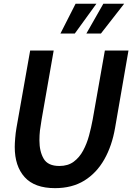

<svg xmlns="http://www.w3.org/2000/svg" viewBox="-20 -962 686 996"><path d="M265.5 14Q159.5 14 108 -43Q56.5 -100 56.5 -199.5Q56.5 -217 58.8 -245.2Q61 -273.5 65.5 -299L136.5 -700H258.5L196 -343Q190 -308.5 187.2 -284.8Q184.5 -261 184.5 -234Q184.5 -176.5 206.5 -138.8Q228.5 -101 288 -101Q332.5 -101 362.2 -123Q392 -145 411.2 -180.8Q430.5 -216.5 442 -259.2Q453.5 -302 461 -343L524 -700H646.5L577 -299Q561 -205.5 521 -135Q481 -64.5 417.5 -25.2Q354 14 265.5 14ZM428 -788 516 -942.5H624L503.5 -788ZM293.5 -788 372 -942.5H480L368 -788Z"/></svg>

Font: Cabin Condensed
Style: Bold Italic
Weight: 700
Width: 3
Italic angle: -10°
Designer: Pablo Impallari
Foundry: Pablo Impallari. http://www.impallari.com Igino Marini. http://www.ikern.com
Version: Version 3.001; ttfautohint (v1.8.3)